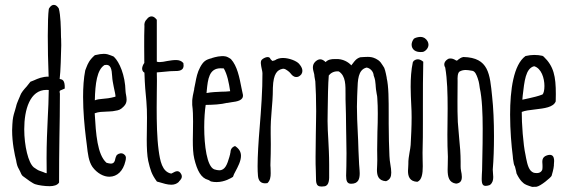

<svg xmlns="http://www.w3.org/2000/svg" viewBox="-20 -731 2290 773"><path d="M176.3 -693.4C173.8 -675.3 172.4 -636.7 172.4 -586.4C172.4 -539.6 173.3 -482.4 175.8 -422.4C151.4 -422.9 132.3 -414.6 117.2 -407.7L102.5 -401.9C98.6 -396.5 91.8 -388.2 87.4 -382.8C76.2 -370.6 65.9 -358.9 61 -345.7L61.5 -346.2C59.6 -340.8 56.2 -333.5 53.7 -328.1C49.8 -318.4 45.9 -309.1 45.4 -305.7L45.9 -306.2C43.5 -296.4 41 -288.6 39.1 -282.2V-282.7C33.7 -264.6 31.2 -255.4 29.8 -230.5C29.3 -222.2 28.8 -213.9 28.8 -206.5C28.8 -156.7 38.6 -109.4 45.9 -81.1L45.4 -81.5C49.3 -63.5 49.8 -61.5 57.1 -48.3L61.5 -39.6C64 -33.2 66.4 -27.8 70.8 -22.9L74.7 -20C87.9 -9.8 112.8 8.3 122.1 10.7C135.3 15.1 160.2 18.6 179.7 18.6C196.3 18.6 211.4 14.6 217.8 3.9C217.8 -60.1 218.3 -119.1 219.2 -175.8C220.2 -232.4 221.2 -289.6 221.2 -354C217.8 -365.7 221.7 -366.7 226.1 -368.2C231.4 -370.1 236.3 -372.6 240.7 -374.5C241.7 -408.7 231.4 -411.1 220.2 -413.1C224.1 -443.8 225.6 -508.8 226.6 -549.3C226.6 -557.6 226.6 -566.4 226.1 -574.2C226.1 -576.2 225.6 -578.1 225.6 -581.1C225.1 -622.6 224.1 -668.9 216.8 -696.8C210.9 -706.1 204.6 -711.4 196.8 -711.4C189.5 -711.4 183.1 -706.5 177.2 -696.8ZM77.6 -210.9C77.6 -290 100.6 -369.1 167 -369.1C169.4 -369.1 173.3 -369.1 176.3 -368.7C175.8 -325.2 174.3 -295.9 172.4 -259.3C169.9 -205.6 167.5 -153.8 167.5 -94.7C167.5 -75.2 167.5 -55.7 168 -33.7C163.6 -33.7 160.2 -35.6 154.3 -38.1L142.1 -42.5C134.3 -44.4 124.5 -51.3 116.2 -57.1H115.7V-57.6C94.2 -75.2 77.6 -143.1 77.6 -210.9Z M400.9 -469.2C426.8 -474.1 429.7 -452.6 431.6 -423.3C432.1 -408.7 435.5 -395.5 438 -380.9C442.4 -361.8 445.8 -344.7 444.8 -341.8C421.9 -335.4 405.8 -334 392.6 -333C380.4 -332 371.6 -331.1 361.8 -327.1C363.3 -395 370.6 -450.7 400.9 -469.2ZM436.5 -503.9 425.3 -508.3C417.5 -511.2 410.2 -514.2 397.5 -514.2C389.2 -514.2 377.9 -512.7 361.8 -508.8C339.4 -489.3 333.5 -474.1 328.1 -460.4L323.2 -447.8C316.9 -416.5 314.5 -378.9 314.5 -340.8C314.5 -282.2 320.3 -221.7 325.7 -177.7C327.1 -167 328.6 -157.2 329.6 -147C333.5 -111.8 336.9 -81.5 352.1 -59.1C370.6 -33.7 397.5 -19 420.9 -19.5C451.7 -20 475.6 -42 484.9 -82C486.8 -90.3 490.7 -103 478 -110.4H478.5C469.7 -116.2 459 -114.3 450.2 -106.9C446.8 -101.1 445.3 -96.7 444.3 -92.3C442.9 -83.5 439.9 -72.3 426.3 -72.3C421.9 -72.3 416 -73.7 408.7 -75.7C371.6 -108.9 366.2 -190.9 361.3 -274.9C377.9 -281.2 391.1 -280.8 409.7 -281.7C417 -282.2 424.8 -282.2 433.6 -283.2L442.4 -284.7H441.9C458.5 -287.1 464.8 -289.1 477.1 -301.3C487.3 -311 489.7 -320.3 489.7 -330.1C489.7 -338.9 488.3 -341.8 487.8 -347.2C486.8 -352.5 485.4 -359.9 485.4 -363.8C483.9 -429.2 460.4 -481.4 439.5 -501.5Z M570.3 -652.3 568.4 -650.9C563.5 -644.5 560.1 -637.2 561.5 -624.5C560.5 -602.1 560.5 -574.2 560.5 -543.9C560.5 -521.5 560.5 -497.6 561 -477.5C556.6 -472.2 552.2 -461.9 552.2 -455.1C552.2 -448.7 554.7 -441.9 561.5 -438.5C563 -387.2 565.9 -358.9 569.3 -323.7C571.3 -301.8 571.8 -278.3 571.8 -256.8C571.8 -239.3 571.3 -222.2 571.3 -206.1C571.3 -193.8 570.8 -181.6 570.8 -169.9C570.8 -134.8 572.3 -105 576.7 -83.5C585.4 -46.9 589.8 -29.8 611.8 0L622.6 2.9C637.2 7.3 653.8 12.7 669.4 12.7C681.2 12.7 691.4 9.3 699.7 1.5L700.7 -0.5C707 -6.8 715.8 -15.6 710.4 -28.3C700.7 -48.8 687 -41.5 674.8 -34.7C672.4 -33.2 669.9 -32.2 668.9 -32.2C632.3 -39.6 624.5 -84 618.7 -126C611.8 -177.2 610.8 -239.3 610.8 -297.4C610.8 -318.4 611.3 -339.4 611.3 -360.4C611.3 -375.5 611.8 -391.1 611.8 -405.8C611.8 -417.5 611.3 -428.2 611.3 -439.5C617.7 -440.4 618.2 -440.4 627.9 -440.9L664.6 -444.3H664.1C668.5 -444.8 673.8 -444.8 678.7 -444.8C700.7 -444.8 724.1 -444.8 718.3 -477.1C710.9 -485.8 700.7 -489.3 689 -489.3C676.8 -489.3 665 -487.3 653.3 -485.4C641.6 -482.9 630.9 -481 622.6 -481C618.2 -481 613.8 -481.4 611.3 -482.9V-651.4C604 -660.6 597.7 -665 590.3 -665C583.5 -665 576.7 -661.6 571.3 -653.8Z M952.6 -375C943.8 -420.4 935.1 -465.3 909.7 -493.2C899.4 -500.5 891.6 -503.4 888.2 -503.9C869.1 -507.8 845.2 -501 834 -497.6H834.5C833.5 -497.1 832.5 -496.6 832 -496.6C808.1 -490.7 798.8 -483.9 786.1 -460.9C774.4 -439.5 770.5 -418.5 766.6 -397.5L761.7 -373.5H762.2C756.3 -348.1 755.4 -339.8 754.4 -332C754.4 -329.6 754.4 -327.6 753.9 -325.7V-308.6C756.8 -286.6 757.3 -263.7 757.3 -241.7C757.3 -227.1 756.8 -212.9 756.8 -198.7C756.8 -188 756.3 -177.2 756.3 -167C756.3 -138.7 757.3 -111.8 762.2 -91.8C773.9 -43.5 789.6 -14.2 817.9 -6.8C821.8 -5.9 822.8 -3.9 829.1 -0.5C836.9 1.5 845.2 2 852.1 2C884.3 2 910.6 -14.2 918 -19C920.4 -26.9 923.8 -33.7 927.7 -40.5C937.5 -59.1 950.2 -82.5 950.2 -103.5C950.2 -118.2 943.8 -131.8 926.3 -143.1C910.6 -137.7 908.2 -126 907.7 -116.7C906.7 -113.8 906.2 -109.4 906.2 -108.9C904.8 -106 904.3 -101.6 903.3 -98.1V-98.6C895 -70.3 886.7 -45.4 862.8 -45.4C857.4 -45.4 849.6 -46.9 842.3 -49.3C813 -61 802.2 -145.5 802.2 -218.8C802.2 -253.4 804.7 -286.6 808.1 -308.6C839.8 -309.1 868.2 -310.5 894.5 -316.9L894 -316.4L911.1 -319.3C935.1 -322.3 960.9 -326.7 958 -349.6ZM812.5 -367.2C816.9 -412.1 821.8 -456.1 868.2 -456.1C871.6 -456.1 876 -456.1 880.9 -455.6C895 -431.6 901.4 -398.4 906.7 -363.8C891.1 -361.8 886.2 -362.3 871.6 -361.8C851.6 -360.8 832 -360.4 811.5 -356.4Z M1034.7 -491.2C1026.9 -484.4 1030.8 -468.8 1033.7 -453.6C1035.2 -447.3 1036.6 -440.9 1036.6 -436.5C1037.1 -370.6 1031.2 -288.6 1025.4 -217.8C1020.5 -159.7 1017.1 -103.5 1017.1 -62C1017.1 -47.4 1017.6 -34.2 1018.6 -23.4C1020 -6.8 1027.3 11.2 1056.6 6.3C1067.9 -4.4 1069.8 -18.6 1069.8 -33.7C1069.8 -41 1069.3 -48.8 1069.3 -55.7C1068.8 -61.5 1068.4 -67.9 1068.8 -71.3C1069.8 -98.1 1070.3 -127 1070.3 -150.4C1070.3 -167 1069.8 -181.2 1069.8 -191.9C1069.3 -232.4 1071.3 -258.8 1073.7 -286.1C1075.7 -311.5 1078.6 -338.4 1078.6 -377.9C1080.6 -436 1097.2 -449.2 1116.2 -453.6C1125.5 -456.5 1134.8 -449.2 1145 -440.9L1147 -438.5L1149.9 -435.5C1155.3 -428.7 1161.6 -420.9 1173.3 -420.9C1180.2 -420.9 1186.5 -423.8 1193.4 -432.1C1204.1 -449.7 1190.9 -465.8 1184.1 -474.1C1174.3 -485.4 1144.5 -497.6 1119.1 -497.6C1107.4 -497.6 1095.2 -494.6 1086.9 -488.3C1083.5 -487.8 1083.5 -487.3 1081.5 -486.8C1076.2 -485.4 1076.2 -485.4 1075.2 -486.8L1069.3 -492.7C1064.5 -508.8 1042.5 -498.5 1034.7 -491.2Z M1489.7 -496.1C1481 -500.5 1470.2 -502 1460.9 -502C1455.6 -502 1450.2 -502 1445.8 -501.5C1440.9 -501 1436 -500.5 1430.7 -500.5C1414.6 -495.6 1407.2 -484.9 1399.4 -474.1V-474.6L1394.5 -467.8C1383.3 -480.5 1360.4 -495.1 1331.1 -493.2C1312.5 -494.1 1299.3 -490.2 1291 -481C1285.2 -486.3 1278.3 -492.2 1269.5 -492.2C1262.7 -492.2 1256.3 -489.3 1248.5 -481.9C1241.7 -474.6 1239.7 -467.3 1239.7 -459C1239.7 -450.7 1242.7 -442.4 1244.1 -436C1244.6 -433.6 1245.6 -431.2 1245.6 -427.7C1245.6 -427.7 1246.1 -425.3 1246.1 -422.4C1247.6 -415 1249.5 -404.3 1249.5 -403.3C1251.5 -372.1 1252.9 -330.1 1252.9 -283.7C1252.9 -271 1252.4 -258.3 1252.4 -245.1C1252.4 -229.5 1251.5 -205.1 1251.5 -189.5C1251 -158.2 1250.5 -127.9 1250.5 -100.1C1250.5 -80.1 1250.5 -60.1 1251.5 -43.5C1252 -35.6 1252 -29.3 1252 -22.9C1252 8.8 1252 24.4 1286.6 19C1305.7 16.1 1305.7 -10.3 1305.2 -30.8V-67.4C1305.2 -107.4 1303.2 -139.6 1301.8 -168.5C1300.3 -190.9 1298.8 -222.7 1298.8 -243.7C1299.3 -253.9 1299.3 -269 1299.3 -285.6C1299.8 -331.1 1300.8 -394.5 1303.7 -427.2C1311 -436.5 1324.7 -445.8 1344.2 -443.4C1372.6 -424.8 1371.1 -387.7 1371.1 -349.1V-331.5C1371.1 -324.7 1371.1 -318.8 1371.6 -313V-313.5C1372.6 -297.9 1373 -251.5 1373.5 -211.4C1373.5 -201.7 1374 -192.4 1374 -183.6C1374.5 -158.2 1375 -137.7 1375 -113.8C1375 -98.6 1375 -82.5 1374.5 -63C1374.5 -55.7 1374.5 -48.8 1374 -42.5C1373.5 -35.2 1373.5 -28.8 1373.5 -23.4C1373.5 -2.9 1377.4 8.8 1393.6 8.8C1422.9 8.8 1428.2 -10.7 1428.2 -33.7C1428.2 -41.5 1427.2 -49.3 1426.8 -57.1C1426.3 -61.5 1425.8 -65.9 1425.8 -69.8C1423.3 -109.9 1422.9 -141.1 1421.9 -165L1420.4 -197.3C1418.5 -234.4 1417 -267.6 1417 -301.8C1417 -314.5 1417.5 -331.5 1418 -344.7C1418.5 -351.1 1418.9 -359.4 1418.9 -366.7C1420.4 -407.7 1420.9 -450.7 1456.1 -459C1471.7 -456.5 1483.9 -441.4 1484.4 -427.2C1490.7 -410.6 1491.2 -402.3 1492.2 -390.1C1492.7 -385.3 1492.7 -378.4 1493.7 -371.6L1496.6 -353C1498 -346.7 1499 -341.3 1499 -336.4C1500.5 -315.4 1501 -294.9 1501 -273.9C1501 -249 1500.5 -224.6 1499.5 -200.2C1499 -176.3 1498.5 -152.3 1498.5 -128.4C1498.5 -114.7 1499 -100.6 1499 -86.9C1499 -83 1499 -73.7 1498.5 -67.4C1498 -60.5 1497.6 -53.7 1497.6 -46.9C1497.6 -23.9 1503.4 -3.4 1534.2 -1.5C1550.8 -7.8 1555.2 -20 1555.2 -36.1C1555.2 -46.4 1553.7 -56.6 1551.8 -67.9C1549.8 -79.6 1548.3 -91.8 1547.9 -103C1545.9 -150.4 1545.4 -174.3 1544.9 -232.9V-270C1544.9 -329.1 1544.9 -383.8 1536.6 -418L1537.1 -417.5L1533.7 -434.1C1531.7 -443.4 1529.8 -450.7 1526.9 -458C1525.9 -460 1515.1 -476.6 1512.7 -479.5C1505.9 -487.8 1499.5 -491.2 1493.2 -494.6Z M1646 -574.7C1640.6 -567.4 1637.2 -559.1 1637.2 -551.3C1637.2 -533.7 1650.9 -518.1 1682.6 -522C1692.4 -524.4 1705.1 -536.6 1705.1 -550.8C1705.1 -560.1 1700.2 -570.8 1688.5 -578.6V-578.1C1675.3 -587.4 1650.4 -579.1 1646 -574.7ZM1642.1 -480.5C1635.3 -449.7 1633.3 -414.6 1633.3 -381.3C1633.3 -355 1634.8 -330.1 1635.7 -309.1C1636.7 -292.5 1637.2 -275.4 1637.2 -258.8C1637.2 -221.2 1635.3 -183.6 1633.3 -147.5C1632.8 -139.2 1630.9 -128.4 1628.9 -117.7C1626.5 -102.5 1623.5 -87.4 1624 -69.8C1624 -67.4 1624 -63.5 1623.5 -59.1C1623 -54.7 1622.6 -48.8 1622.6 -43C1622.6 -21 1628.9 -0.5 1660.2 1C1678.2 -5.9 1682.1 -31.7 1682.1 -61.5C1682.1 -69.8 1681.6 -78.6 1681.6 -86.4C1681.2 -92.8 1681.2 -109.4 1681.2 -115.7C1682.6 -157.2 1682.6 -199.7 1682.6 -241.7V-304.7C1682.6 -363.8 1682.6 -426.3 1684.1 -482.4C1670.4 -494.1 1657.7 -495.6 1645.5 -485.8Z M1953.6 12.7C1963.4 4.4 1965.8 -6.3 1965.8 -18.6C1965.8 -23.9 1965.3 -29.3 1964.8 -33.7C1964.4 -39.1 1963.9 -44.9 1963.9 -48.3C1967.3 -87.9 1968.8 -134.8 1968.8 -182.6C1968.8 -239.7 1966.3 -298.8 1961.4 -341.8C1952.1 -433.1 1948.2 -499 1845.7 -501.5C1836.4 -500 1829.6 -494.6 1823.7 -490.2H1824.2C1821.8 -488.3 1819.3 -486.8 1819.8 -486.8C1818.4 -486.8 1815.4 -487.8 1813 -489.3H1813.5C1807.1 -492.7 1799.8 -497.1 1787.1 -495.1C1770.5 -487.3 1763.7 -473.1 1772.5 -459C1780.8 -411.6 1782.2 -353.5 1782.2 -294.4C1782.2 -274.9 1781.7 -255.9 1781.7 -236.3C1781.7 -220.7 1781.2 -204.6 1781.2 -189C1781.2 -158.7 1781.7 -126.5 1783.2 -100.1C1783.2 -94.2 1783.2 -75.2 1782.7 -69.8C1782.2 -62 1782.2 -55.2 1782.2 -47.9C1782.2 -19.5 1787.1 4.4 1816.4 8.3C1834.5 6.3 1839.4 -4.4 1839.4 -19C1839.4 -26.9 1837.9 -35.2 1836.4 -42C1835.4 -47.4 1834 -57.6 1834.5 -60.5V-79.6C1834.5 -110.8 1832 -143.6 1828.6 -175.3C1826.7 -196.3 1824.7 -218.8 1823.2 -239.7C1821.8 -267.6 1821.8 -296.4 1821.8 -323.7C1821.8 -351.6 1821.8 -377.9 1822.3 -400.9V-405.8C1821.8 -417.5 1821.8 -437 1830.1 -442.9C1838.9 -447.8 1846.7 -449.2 1855 -449.2C1860.8 -449.2 1869.1 -448.2 1879.4 -446.3C1893.1 -445.8 1898.9 -427.7 1902.3 -418.5V-418.9L1903.8 -414.1C1906.7 -405.8 1908.2 -399.4 1909.2 -393.1C1909.7 -388.7 1910.2 -384.3 1911.6 -376.5C1920.9 -335.4 1923.3 -273.4 1923.3 -213.4C1923.3 -173.3 1922.9 -133.3 1921.9 -97.7L1920.9 -45.4C1920.9 -39.6 1920.4 -32.7 1919.9 -27.3C1919.4 -21 1919.4 -15.1 1919.4 -10.7C1919.4 13.7 1924.8 22.5 1950.2 14.6Z M2163.6 -506.3C2152.8 -508.8 2142.1 -509.8 2130.4 -509.8C2119.6 -509.8 2108.4 -508.3 2095.7 -505.4C2047.4 -470.7 2033.7 -368.7 2033.7 -269.5C2033.7 -206.1 2039.1 -144.5 2044.4 -103L2045.4 -91.3C2047.9 -74.7 2048.8 -67.4 2053.2 -60.5L2057.6 -43C2058.6 -37.1 2059.6 -32.7 2059.6 -32.7C2074.2 -1.5 2088.9 7.8 2093.8 10.7L2093.3 10.3C2099.6 14.6 2122.6 21.5 2122.6 21.5C2122.6 21.5 2128.9 21 2133.8 21H2139.2C2156.2 19 2197.3 -16.1 2200.7 -22.9C2202.1 -26.9 2209.5 -53.2 2210 -64.9V-68.8C2211.9 -85 2214.4 -115.7 2182.1 -105.5C2161.6 -98.6 2162.6 -84 2164.1 -66.9C2164.6 -61.5 2164.1 -55.2 2163.6 -49.3L2164.1 -50.3C2161.6 -42 2155.3 -34.2 2141.1 -34.2C2137.2 -34.2 2132.8 -34.7 2128.4 -35.6H2128.9C2108.9 -42.5 2103.5 -68.8 2098.1 -94.2L2095.7 -107.4C2086.4 -147.9 2080.1 -236.8 2080.6 -280.3C2092.8 -285.6 2113.3 -288.1 2134.8 -290.5C2171.4 -294.9 2208 -298.8 2217.3 -322.8C2217.3 -332.5 2217.8 -343.3 2217.8 -352.1C2217.8 -423.8 2209.5 -464.4 2168.5 -503.4ZM2084.5 -346.7C2091.3 -403.3 2095.7 -455.6 2130.4 -464.4C2159.7 -456.1 2171.9 -416 2171.9 -384.8C2171.9 -368.2 2168.9 -355 2164.1 -350.6C2145.5 -343.3 2127 -339.4 2109.9 -335.4L2083 -329.6Z"/></svg>

Font: Amatic Mod Bold ONEptTWO
Style: Bold
Weight: 700
Designer: David Occhino Design
Foundry: David Occhino Design
Version: Version 1.2